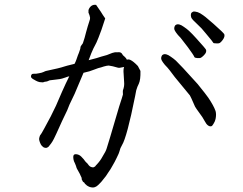

<svg xmlns="http://www.w3.org/2000/svg" viewBox="-20 -764 1040 823"><path d="M862 -621Q843 -645 828 -658Q815 -670 807.5 -678Q800 -686 799 -692Q797 -699 799 -706Q801 -711 806 -713Q811 -716 818 -714Q827 -713 838 -707Q851 -699 861 -691Q876 -679 895 -662Q940 -622 941.5 -617Q943 -612 941.5 -606Q940 -600 934 -592Q928 -584 923 -580.5Q918 -577 908 -578Q894 -578 894 -581Q894 -583 862 -621ZM785 -562Q758 -597 754 -602Q741 -615 735 -624Q729 -632 727 -639Q726 -645 729 -652Q731 -657 737 -659Q742 -661 749 -659Q757 -657 768 -649Q780 -641 790 -632Q804 -619 821 -600Q861 -556 863 -551Q865 -546 863 -540Q861 -534 854 -527Q847 -520 842 -517Q837 -514 825.5 -515Q814 -516 813 -520Q810 -528 785 -562ZM261 -432Q244 -426 236 -425Q225 -423 212 -422Q190 -420 189 -418Q181 -414 176 -414Q171 -414 168 -412Q165 -411 163 -411Q159 -411 150 -412Q141 -414 134 -418Q126 -422 120 -426Q113 -431 113 -435Q112 -442 118 -447Q118 -447 126 -448H135Q142 -449 147 -450Q153 -451 158.5 -452.5Q164 -454 168 -456Q173 -459 178 -460Q236 -472 256 -479Q261 -481 298 -490L300 -491Q305 -501 308 -510Q315 -531 318 -537Q326 -559 325 -560Q324 -562 326 -565Q328 -569 329 -570Q331 -573 332 -574Q335 -577 335 -579L336 -581Q343 -601 349 -626Q356 -652 363 -673Q367 -683 366 -689Q364 -698 363 -701Q360 -705 361 -705Q361 -708 360 -708Q359 -709 359 -711Q360 -714 359 -717Q359 -718 360 -723Q364 -733 372 -739Q381 -745 392 -743Q403 -727 412 -714Q421 -699 431 -685Q413 -628 402 -602Q393 -579 387 -569Q382 -561 371 -535Q368 -528 360 -506L394 -515L413 -521Q438 -528 438 -528Q450 -533 461 -537Q475 -541 477 -540Q481 -540 484 -540Q499 -542 504 -532Q505 -528 514 -521Q521 -515 524 -508Q531 -511 539 -507Q552 -501 571 -481L582 -460Q583 -422 575 -405Q569 -394 564 -377Q561 -364 559 -351Q524 -176 503 -142Q495 -129 492 -115Q491 -109 480 -87Q472 -70 463 -55Q454 -38 443 -23Q434 -8 425 2Q414 17 402 28Q387 43 371 39Q365 38 361 36Q353 32 352 31Q351 29 348 27Q345 25 343 22Q342 19 340 18Q335 15 335 14Q331 7 330 4Q331 0 329 -4Q328 -6 326 -10Q323 -18 317 -28Q308 -42 306 -52Q302 -63 297 -73Q294 -82 294 -91Q294 -104 306 -103Q319 -102 328 -93Q341 -80 345 -73Q347 -70 349 -68.5Q351 -67 354 -64L361 -55Q367 -48 376 -47Q379 -46 381 -47Q384 -48 387 -50Q388 -51 389 -52Q390 -54 391 -55Q394 -58 395 -59Q410 -75 419 -92Q434 -116 437 -127Q440 -134 491 -308Q496 -325 502 -342Q507 -358 507 -359Q506 -374 507 -377Q514 -395 512 -413Q511 -430 510 -447Q508 -467 512 -477Q510 -476 507 -476Q491 -472 485 -474Q462 -481 446 -483Q439 -483 425 -479Q414 -475 401 -472Q391 -469 382 -465Q366 -458 338 -452L300 -362L278 -316L268 -291Q266 -287 246 -245Q228 -205 222 -192Q212 -171 211 -169Q205 -157 199 -149Q191 -138 188 -135Q183 -131 178 -130Q171 -130 166 -133Q158 -139 155 -145Q151 -153 149 -160Q147 -167 148 -172Q150 -183 155 -188Q157 -190 169 -212Q192 -254 197 -264Q219 -308 220 -311Q223 -319 246 -371Q262 -407 277 -437Q268 -435 261 -432ZM794 -355Q729 -433 729 -434Q703 -469 698 -474Q685 -487 679 -496Q673 -504 671 -511Q670 -517 673 -524Q675 -529 681 -531Q686 -533 693 -531Q701 -529 712 -521Q724 -513 734 -504Q747 -491 765 -472Q815 -418 827 -404Q865 -357 873 -345Q896 -311 904 -288Q908 -274 904 -254Q902 -244 895 -233Q890 -224 886 -223Q879 -221 871.5 -226.5Q864 -232 858 -244Q845 -267 841 -271Q817 -304 816 -307Q796 -353 794 -355Z"/></svg>

Font: ToneOZ-Pinyin-Tsuipita-TC
Style: Regular
Weight: 400
Designer: ÂÆ£ÂøóÂáåJeffrey Xuan(jeffreyx@gmail.com, ToneOZ.com) ÈòøÂù§(cjkFonts)
Foundry: ToneOZ
Version: Version 0.24071